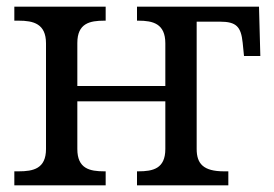

<svg xmlns="http://www.w3.org/2000/svg" viewBox="-20 -556 821 576"><path d="M23 0H297V-42H293C249 -42 212 -50 212 -109V-252H476V-109C476 -50 439 -42 395 -42H391V0H665V-42H652C590 -42 570 -65 570 -109V-491H640C689 -491 703 -476 708 -428L712 -388H761L757 -536H391V-494H395C439 -494 476 -485 476 -426V-298H212V-427C212 -486 249 -494 293 -494H297V-536H23V-494H36C80 -494 118 -485 118 -426V-109C118 -50 80 -42 36 -42H23Z"/></svg>

Font: Noto Serif
Style: Regular
Weight: 400
Designer: Monotype Design Team
Foundry: Monotype Imaging Inc.
Version: Version 2.015